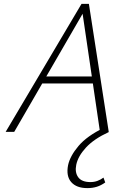

<svg xmlns="http://www.w3.org/2000/svg" viewBox="-20 -678 668 987"><path d="M494 0 401 -632H419L53 0H9L399 -658H437L539 0ZM173 -249 192 -285H469L480 -249ZM429 289Q373 289 346 258Q319 227 330 171Q340 124 383.5 72.5Q427 21 514 -21L539 1Q463 36 422 80.5Q381 125 372 169Q364 208 382 233Q400 258 445 258Q464 258 480.5 252Q497 246 512 235L521 260Q500 275 478 282Q456 289 429 289Z"/></svg>

Font: Ysabeau ExtraLight
Style: Italic
Weight: 250
Italic angle: -12°
Version: Version 2.000;gftools[0.9.27.dev2+g8671c4b]